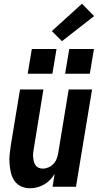

<svg xmlns="http://www.w3.org/2000/svg" viewBox="-20 -998 540 1026"><path d="M140 8Q115 8 93 -2Q71 -12 57.5 -31.5Q44 -51 38.5 -74.5Q33 -98 31 -123Q29 -148 31.5 -173Q34 -198 38 -223L87 -520H212L161 -206Q159 -194 157.5 -182Q156 -170 157 -158.5Q158 -147 160.5 -136Q163 -125 169.5 -115.5Q176 -106 186.5 -101.5Q197 -97 209 -97Q224 -97 239 -103.5Q254 -110 265.5 -122Q277 -134 282.5 -149Q288 -164 291 -179L347 -520H472L386 0H261L272 -69Q262 -52 247.5 -37Q233 -22 215.5 -12Q198 -2 178.5 3Q159 8 140 8ZM328 -604 350 -736H482L460 -604ZM128 -604 150 -736H282L260 -604ZM311 -778 257 -832 418 -978 483 -912Z"/></svg>

Font: Iosevka SS04 Extrabold Oblique
Style: Regular
Weight: 800
Italic angle: -9°
Monospace: yes
Designer: Belleve Invis
Foundry: Belleve Invis
Version: Version 19.0.0; ttfautohint (v1.8.4)